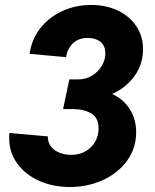

<svg xmlns="http://www.w3.org/2000/svg" viewBox="-20 -748 626 776"><path d="M17.1 -189.5Q17.1 -203.6 18.1 -210.4L173.3 -196.8Q172.9 -172.9 186 -156Q199.2 -139.2 220.9 -130.6Q242.7 -122.1 267.6 -122.1Q300.3 -122.1 325.4 -136.5Q350.6 -150.9 364.5 -175Q378.4 -199.2 378.4 -228.5Q378.4 -272 348.6 -289.6Q318.8 -307.1 275.4 -307.1H234.9L260.3 -427.2H297.4Q326.7 -427.2 351.6 -442.1Q376.5 -457 391.1 -481.4Q405.8 -505.9 405.8 -532.2Q405.8 -563 386 -578.9Q366.2 -594.7 335 -594.7Q297.4 -594.7 274.7 -572.8Q252 -550.8 247.1 -517.1L99.6 -530.3Q107.9 -589.4 143.3 -634.3Q178.7 -679.2 232.4 -703.6Q286.1 -728 348.6 -728Q408.2 -728 455.8 -705.6Q503.4 -683.1 530.8 -642.3Q558.1 -601.6 558.1 -548.8Q558.1 -489.3 524.2 -441.4Q490.2 -393.6 433.1 -368.2Q480 -346.7 505.1 -305.9Q530.3 -265.1 530.3 -213.4Q530.3 -149.4 493.9 -98.9Q457.5 -48.3 396 -20.3Q334.5 7.8 262.2 7.8Q194.3 7.8 138.4 -17.1Q82.5 -42 49.8 -86.9Q17.1 -131.8 17.1 -189.5Z"/></svg>

Font: Reddit Sans Chocolate ExBold
Style: Italic
Weight: 800
Italic angle: -11.25°
Designer: Stephen Hutchings
Version: Version 1.013